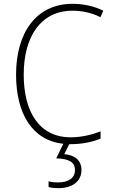

<svg xmlns="http://www.w3.org/2000/svg" viewBox="-20 -744 603 1004"><path d="M346 10C411 10 464 -2 506 -19V-57C462 -40 407 -26 350 -26C186 -26 104 -158 104 -354C104 -552 193 -688 359 -688C402 -688 455 -680 505 -654L520 -688C470 -713 414 -724 359 -724C168 -724 64 -571 64 -354C64 -152 147 -10 311 8L274 84C339 86 372 103 372 145C372 187 339 210 282 210C268 210 250 209 234 204V234C248 238 267 240 285 240C360 240 406 203 406 145C406 95 372 67 316 62L342 10C343 10 345 10 346 10Z"/></svg>

Font: Noto Sans Mono SemiCondensed ExtraLight
Style: Regular
Weight: 200
Width: 4
Designer: Monotype Design Team
Foundry: Monotype Imaging Inc.
Version: Version 2.014